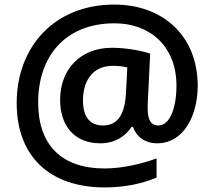

<svg xmlns="http://www.w3.org/2000/svg" viewBox="-20 -734 938 840"><path d="M845 -358C845 -578 692 -714 480 -714C217 -714 53 -528 53 -283C53 -51 196 86 439 86C526 86 603 69 665 43V-41C600 -17 515 3 437 3C249 3 147 -100 147 -286C147 -486 264 -632 481 -632C636 -632 752 -532 752 -359C752 -264 724 -185 673 -185C648 -185 626 -199 626 -260C626 -264 626 -277 627 -295L637 -499C602 -512 531 -525 470 -525C331 -525 243 -430 243 -297C243 -183 306 -107 419 -107C485 -107 530 -140 556 -179H562C575 -138 613 -107 667 -107C787 -107 845 -234 845 -358ZM343 -295C343 -371 378 -446 474 -446C498 -446 521 -443 537 -439L531 -324C526 -242 500 -185 431 -185C377 -185 343 -218 343 -295Z"/></svg>

Font: Noto Sans Sinhala SemiBold
Style: Regular
Weight: 600
Designer: Jelle Bosma - Monotype Design Team
Foundry: Monotype Imaging Inc.
Version: Version 2.006